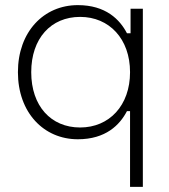

<svg xmlns="http://www.w3.org/2000/svg" viewBox="-20 -530 660 750"><path d="M538 200V-496H490V-400H476C448 -454 393 -510 284 -510C151 -510 50 -406 50 -248C50 -90 151 14 284 14C393 14 448 -42 476 -96H488V200ZM293 -32C179 -32 102 -116 102 -248C102 -380 179 -464 293 -464C407 -464 488 -378 488 -248C488 -118 407 -32 293 -32Z"/></svg>

Font: Space Text Light
Style: Regular
Weight: 300
Designer: Florian Karsten (Space Text), Colophon Foundry (Space Mono)
Foundry: Florian Karsten
Version: Version 1.003;PS 001.003;hotconv 1.0.88;makeotf.lib2.5.64775